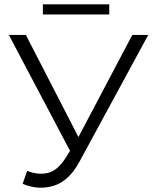

<svg xmlns="http://www.w3.org/2000/svg" viewBox="-20 -862 720 891"><path d="M85 -9 106 -69Q157 -49 202 -59.5Q247 -70 285 -130L305 -162L21 -700H100L344 -226L594 -700H668L350 -114Q301 -22 229.5 0Q158 22 85 -9ZM179 -795V-842H487V-795Z"/></svg>

Font: Montserrat
Style: Regular
Weight: 400
Designer: Julieta Ulanovsky
Foundry: Julieta Ulanovsky
Version: Version 9.000; ttfautohint (v1.8.4.7-5d5b)